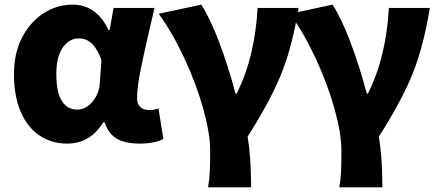

<svg xmlns="http://www.w3.org/2000/svg" viewBox="-20 -603 1886 825"><path d="M40 -283Q40 -377 76 -444Q111 -510 168 -546.5Q225 -583 292 -583Q395 -583 446 -474H451L468 -569H644Q628 -499 625 -488Q598 -372 583.5 -299Q569 -226 569 -182Q569 -130 624 -130Q643 -130 661 -137L682 -6Q644 14 580 14Q518 14 482 -7Q446 -28 429 -78H424Q368 14 269 14Q200 14 148 -22Q96 -58 68 -125Q40 -192 40 -283ZM409 -248 416 -345Q399 -392 375.5 -415Q352 -438 319 -438Q277 -438 249.5 -398.5Q222 -359 222 -285Q222 -207 245.5 -169.5Q269 -132 312 -132Q349 -132 377.5 -166Q406 -200 409 -248Z M883 44Q883 -29 853.5 -135Q824 -241 773 -351Q722 -461 662 -544L845 -583Q883 -524 921.5 -422.5Q960 -321 992 -201H997Q1038 -284 1059.5 -374.5Q1081 -465 1087 -569H1263Q1238 -417 1197 -307Q1151 -184 1044 -16Q1059 74 1059 202H874Q880 168 881.5 134.5Q883 101 883 44Z M1447 44Q1447 -29 1417.5 -135Q1388 -241 1337 -351Q1286 -461 1226 -544L1409 -583Q1447 -524 1485.5 -422.5Q1524 -321 1556 -201H1561Q1602 -284 1623.5 -374.5Q1645 -465 1651 -569H1827Q1802 -417 1761 -307Q1715 -184 1608 -16Q1623 74 1623 202H1438Q1444 168 1445.5 134.5Q1447 101 1447 44Z"/></svg>

Font: Merged Yaku Han JP Black
Style: Regular
Weight: 900
Designer: Ryoko NISHIZUKA 西塚涼子 (kana, bopomofo & ideographs); Paul D. Hunt (Latin, Greek & Cyrillic); Sandoll Communications 산돌커뮤니
Foundry: Adobe
Version: Version 2.004